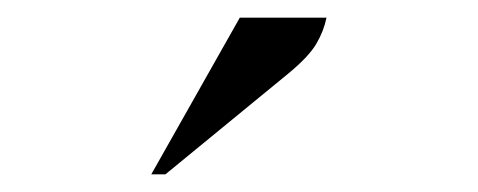

<svg xmlns="http://www.w3.org/2000/svg" viewBox="-20 -727 540 217"><path d="M151 -530 251 -707H349Q346 -692 337.5 -677.5Q329 -663 306 -644L167 -530Z"/></svg>

Font: Spectral SemiBold
Style: Italic
Weight: 600
Italic angle: -10°
Designer: Jean-Baptiste Levee
Foundry: Production Type
Version: Version 2.001